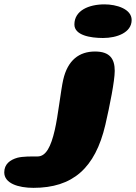

<svg xmlns="http://www.w3.org/2000/svg" viewBox="-202 -650 638 902"><path d="M282 -471.5C347.5 -471.5 416.5 -497 416.5 -556C416.5 -608 345.5 -629.5 289 -629.5C215 -629.5 147.5 -600.5 147.5 -535C147.5 -484.5 221.5 -471.5 282 -471.5ZM-45 232.5C138.5 232.5 245 141.5 293 -64C313.5 -153 337 -270 337 -317C337 -372.5 315 -408 244.5 -408C170 -408 116 -367.5 95 -275.5C84 -228 70.5 -104 55.5 -40C37.5 39 14 85 -25.5 85C-58 85 -94 84.5 -120 91C-155 101 -182 121 -182 160C-182 211 -117 232.5 -45 232.5Z"/></svg>

Font: Gluten
Style: Bold Italic
Weight: 700
Italic angle: -13°
Designer: Tyler Finck
Foundry: Etcetera Type Company
Version: Version 0.920